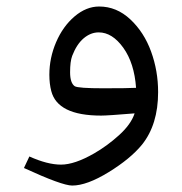

<svg xmlns="http://www.w3.org/2000/svg" viewBox="-20 -350 557 587"><path d="M200.7 -179.2Q194.3 -162.1 194.3 -129.2Q194.3 -96.2 208.5 -86.4Q218.8 -80.1 295.9 -80.1Q373 -80.1 396 -81.5Q390.6 -157.2 356.9 -204.1Q323.2 -251 281.7 -251Q257.3 -251 235.8 -232.9Q214.4 -214.8 200.7 -179.2ZM69.8 128.4Q125 153.3 166.5 153.3Q208 153.3 267.6 119.1Q307.6 96.2 344 63.2Q380.4 30.3 391.6 -3.4Q309.6 3.4 289.1 3.4Q155.8 3.4 136.7 -71.8Q130.9 -93.8 130.9 -121.6Q130.9 -172.9 151.6 -221.2Q172.4 -269.5 208 -299.8Q243.7 -330.1 283.2 -330.1Q336.4 -330.1 378.4 -290.8Q420.4 -251.5 441.9 -192.4Q463.4 -133.3 463.4 -68.4Q463.4 30.8 414.1 92.3Q378.9 135.3 312.3 176.3Q245.6 217.3 200.7 217.3Q169.9 217.3 53.2 163.6Z"/></svg>

Font: MiladAzad
Style: Regular
Weight: 400
Designer: Reza bakhtiari fard
Foundry: http://font-store.ir
Version: Version:0.0.3;RFB:1.2.5;Building:2016-04-05 21:27:38.277324